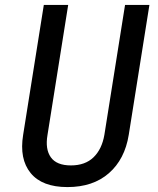

<svg xmlns="http://www.w3.org/2000/svg" viewBox="-20 -750 640 780"><path d="M254 10Q151 10 104.5 -47Q58 -104 74 -202L158 -730H257L173 -202Q163 -144 186.5 -111Q210 -78 268 -78Q326 -78 360 -111Q394 -144 404 -202L488 -730H587L503 -202Q487 -103 422.5 -46.5Q358 10 254 10Z"/></svg>

Font: JetBrains Mono NL Medium
Style: Italic
Weight: 500
Italic angle: -9°
Monospace: yes
Designer: Philipp Nurullin, Konstantin Bulenkov
Foundry: JetBrains
Version: Version 2.305; ttfautohint (v1.8.4.7-5d5b)